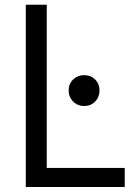

<svg xmlns="http://www.w3.org/2000/svg" viewBox="-20 -751 572 796"><path d="M86.9 24.4V-731.4H173.8V-54.7H497.1V24.4ZM283.2 -330.1Q264.6 -348.6 264.6 -376Q264.6 -403.3 283.2 -421.4Q301.8 -439.5 329.1 -439.5Q356.4 -439.5 374.5 -421.4Q392.6 -403.3 392.6 -376Q392.6 -348.6 374.5 -330.1Q356.4 -311.5 329.1 -311.5Q301.8 -311.5 283.2 -330.1Z"/></svg>

Font: GenEi M Gothic v2 Regular
Style: Regular
Weight: 400
Version: Version 2.0